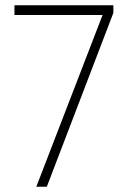

<svg xmlns="http://www.w3.org/2000/svg" viewBox="-20 -710 495 730"><path d="M118 0 370 -653H35V-690H411V-661L158 0Z"/></svg>

Font: Noto Sans Kannada Condensed ExtraLight
Style: Regular
Weight: 200
Width: 3
Designer: Jelle Bosma - Monotype Design Team
Foundry: Monotype Imaging Inc.
Version: Version 2.005; ttfautohint (v1.8.4.7-5d5b)